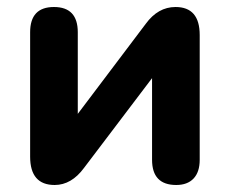

<svg xmlns="http://www.w3.org/2000/svg" viewBox="-20 -519 656 548"><path d="M136 9Q66 9 66 -72V-427Q66 -499 134 -499Q202 -499 202 -427V-194L396 -451Q431 -499 481 -499Q550 -499 550 -419V-63Q550 -28 532.5 -9.5Q515 9 483 9Q414 9 414 -63V-296L220 -40Q184 9 136 9Z"/></svg>

Font: Nunito ExtraBold
Style: Regular
Weight: 800
Designer: Vernon Adams
Foundry: Vernon Adams
Version: Version 3.602